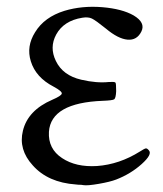

<svg xmlns="http://www.w3.org/2000/svg" viewBox="-20 -535 484 569"><path d="M324.2 -2.9Q367.2 -19.5 399.9 -48.8Q432.6 -78.1 420.9 -89.8Q416 -95.7 412.1 -95.2Q408.2 -94.7 394.5 -85.9Q334 -47.9 267.6 -43Q205.1 -39.1 164.1 -66.4Q122.1 -93.8 125 -144.5Q130.9 -230.5 285.2 -236.3Q313.5 -237.3 318.4 -240.7Q323.2 -244.1 324.2 -263.7Q324.2 -264.6 324.2 -267.6Q324.2 -287.1 322.3 -290Q320.3 -293 306.6 -292Q303.7 -292 302.7 -292Q266.6 -288.1 220.7 -298.8Q166 -311.5 145.5 -354.5Q126 -394.5 146.5 -432.6Q168.9 -473.6 223.6 -482.4Q241.2 -485.4 252.4 -480Q263.7 -474.6 293.9 -450.2Q330.1 -419.9 357.9 -417.5Q385.7 -415 398.9 -441.4Q412.1 -467.8 376 -489.3Q341.8 -508.8 283.2 -513.7Q222.7 -518.6 170.9 -502.9Q111.3 -484.4 84 -439.5Q57.6 -397.5 71.3 -353.5Q85.9 -305.7 138.7 -278.3Q164.1 -264.6 163.1 -257.8Q162.1 -251 134.8 -239.3Q62.5 -208 47.9 -147.5Q34.2 -91.8 77.1 -44.9Q122.1 5.9 205.1 11.7Q210.9 12.7 220.7 12.7L227.5 13.7Q239.3 15.6 272.9 9.8Q306.6 3.9 324.2 -2.9Z"/></svg>

Font: Bpmf GenWan Min R
Style: R
Weight: 400
Foundry: But Ko
Version: Version 1.320